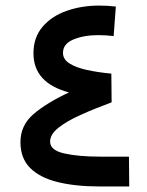

<svg xmlns="http://www.w3.org/2000/svg" viewBox="-20 -672 529 692"><path d="M382.3 -303.2Q320.3 -280.3 270 -257.6Q219.7 -234.9 190.2 -211.2Q160.6 -187.5 160.6 -161.6Q160.6 -130.4 211.9 -118.9Q263.2 -107.4 342.3 -107.4H444.8L445.8 0H337.9Q251.5 0 187.5 -15.9Q123.5 -31.7 88.6 -66.7Q53.7 -101.6 53.7 -159.7Q53.7 -220.7 101.3 -261.2Q148.9 -301.8 228.5 -338.9Q100.6 -373 100.6 -480Q100.6 -537.1 133.3 -575.4Q166 -613.8 220 -632.8Q273.9 -651.9 337.4 -651.9Q367.2 -651.9 397.5 -648.4L389.6 -542Q377.4 -543.5 363.3 -544.4Q349.1 -545.4 334.5 -545.4Q282.7 -545.4 244.9 -529.8Q207 -514.2 207 -481.4Q207 -458 230.7 -443.1Q254.4 -428.2 293.9 -419.7Q333.5 -411.1 381.3 -406.7Z"/></svg>

Font: Vazir Medium UI
Style: Medium-UI
Weight: 500
Designer: Saber Rastikerdar
Foundry: Saber Rastikerdar
Version: Version 30.0.0